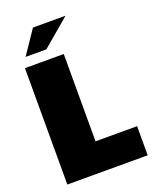

<svg xmlns="http://www.w3.org/2000/svg" viewBox="-163 -993 876 1085"><g transform="rotate(-20 275.0 -450.0)"><path d="M75 -758.3 170.8 -900H366.7L200 -758.3ZM50 0V-700H283.3V-175H533.3V0Z"/></g></svg>

Font: BoonTook
Style: Regular
Weight: 400
Designer: Sungsit Sawaiwan
Foundry: FontUni
Version: Version 3.0